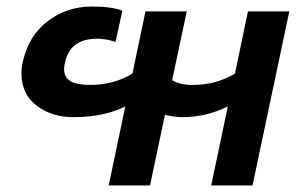

<svg xmlns="http://www.w3.org/2000/svg" viewBox="-20 -570 909 590"><path d="M365 -243Q299 -210 206 -210Q139 -210 92.5 -245.5Q46 -281 46 -344Q46 -363 50 -379Q67 -459 126 -504.5Q185 -550 263 -550Q323 -550 356 -537L335 -441Q307 -451 278 -451Q196 -451 180 -379Q177 -367 177 -358Q177 -332 196.5 -320.5Q216 -309 258 -309Q329 -309 387 -344L427 -535H554L509 -324Q530 -309 573 -309Q644 -309 702 -344L742 -535H869L756 0H629L680 -243Q614 -210 540 -210Q527 -210 510 -212.5Q493 -215 487 -218L441 0H314Z"/></svg>

Font: Prompt Medium
Style: Italic
Weight: 500
Italic angle: -12°
Designer: Katatrad Team
Foundry: CadsonDemak
Version: Version 1.001